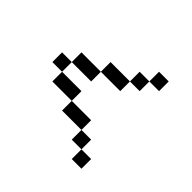

<svg xmlns="http://www.w3.org/2000/svg" viewBox="-200 -1150 1400 1400"><g transform="rotate(45 500.0 -450.0)"><path d="M200 -500V-400H100V-500ZM200 -400H400V-300H200ZM200 -600H400V-500H200ZM400 -200V-300H600V-200ZM400 -600V-700H600V-600ZM600 -200H700V-100H600ZM600 -700V-800H700V-700ZM800 -100V0H700V-100ZM800 -900V-800H700V-900Z"/></g></svg>

Font: Galmuri9 Regular
Style: Regular
Weight: 400
Designer: Lee Minseo (quiple)
Version: Version 2.399;hotconv 1.1.1;makeotfexe 2.6.0 DEVELOPMENT